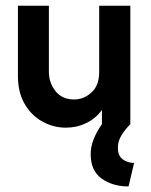

<svg xmlns="http://www.w3.org/2000/svg" viewBox="-20 -437 530 676"><path d="M432.6 219.4Q376.4 219.4 337.8 191.7Q299.3 163.9 299.3 106.2Q299.3 78.5 310.1 52.1Q320.8 25.7 338.9 0V-50Q316.7 -19.4 283.3 -3.5Q250 12.5 211.8 12.5Q168.1 12.5 129.2 -9Q90.3 -30.6 66.7 -71.2Q43.1 -111.8 43.1 -170.1V-416.7H152.1V-184.7Q152.1 -145.8 175.3 -116.3Q198.6 -86.8 241 -86.8Q275 -86.8 302.1 -111.5Q329.2 -136.1 329.2 -182.6V-416.7H438.9V0Q418.8 20.8 406.9 40.6Q395.1 60.4 395.1 83.3Q395.1 111.1 411.5 123.6Q427.8 136.1 452.1 136.8Z"/></svg>

Font: Afacad SemiBold
Style: Regular
Weight: 600
Designer: Kristian Moeller
Foundry: Dicotype
Version: Version 1.000